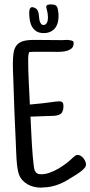

<svg xmlns="http://www.w3.org/2000/svg" viewBox="-20 -862 415 882"><path d="M375 -106.4Q375 -98.1 368.4 -90.3Q361.8 -82.5 352.5 -75.2Q343.3 -67.9 333.5 -61.8Q323.7 -55.7 317.4 -51.8Q300.8 -41 284.4 -31.7Q268.1 -22.5 250.7 -15.6Q233.4 -8.8 215.1 -4.9Q196.8 -1 176.8 -1L168.9 0Q152.8 0 137 -3.7Q121.1 -7.3 107.4 -14.9Q93.8 -22.5 83 -34.2Q72.3 -45.9 66.4 -62.5Q62 -75.7 59.6 -93.8Q57.1 -111.8 55.9 -131.3Q54.7 -150.9 54 -169.7Q53.2 -188.5 52.7 -203.1Q45.4 -352.5 41 -502Q40 -519 39.6 -536.1Q39.1 -553.2 39.1 -570.3Q39.1 -599.6 42.5 -620.1Q45.9 -640.6 56.2 -653.8Q66.4 -667 85.7 -672.9Q105 -678.7 136.7 -678.7Q168.5 -678.7 200.4 -678.2Q232.4 -677.7 264.6 -677.7Q274.4 -677.7 284.2 -678.5Q293.9 -679.2 303.7 -676.8Q309.6 -675.8 314 -673.6Q318.4 -671.4 318.4 -664.1Q318.4 -646.5 306.6 -637.9Q294.9 -629.4 278.8 -626.5Q262.7 -623.5 245.4 -623.8Q228 -624 216.8 -624H153.3Q143.6 -624 133.8 -624Q124 -624 114.3 -623Q111.3 -615.7 110.4 -607.9Q109.4 -600.1 109.4 -591.8Q109.4 -538.6 112.1 -486.8Q114.7 -435.1 117.2 -381.8Q147.5 -384.3 177.2 -387.7Q207 -391.1 237.3 -395.5Q241.7 -395.5 245.4 -396Q249 -396.5 252.9 -396.5Q263.2 -396.5 267.3 -391.1Q271.5 -385.7 271.5 -376Q271.5 -369.1 270.8 -363.3Q270 -357.4 267.6 -351.6Q264.2 -341.8 256.3 -337.4Q248.5 -333 238.8 -331.3Q229 -329.6 218.5 -329.6Q208 -329.6 200.2 -329.1Q179.7 -328.1 159.9 -327.6Q140.1 -327.1 120.1 -326.2Q120.6 -315.9 121.6 -295.4Q122.6 -274.9 123.8 -249.3Q125 -223.6 126.7 -196.3Q128.4 -168.9 130.4 -144.8Q132.3 -120.6 134.8 -102.5Q137.2 -84.5 139.6 -78.1Q145 -67.9 151.9 -64.7Q158.7 -61.5 169.9 -61.5Q188 -61.5 208 -68.6Q228 -75.7 247.1 -86.7Q266.1 -97.7 283.4 -110.8Q300.8 -124 313.5 -136.7Q318.8 -141.1 324.2 -145.8Q329.6 -150.4 336.9 -150.4Q344.2 -150.4 351.1 -146Q357.9 -141.6 363.3 -135Q368.7 -128.4 371.8 -120.6Q375 -112.8 375 -106.4ZM249 -787.1Q249 -770.5 244.9 -756.3Q240.7 -742.2 232.2 -731.9Q223.6 -721.7 210.7 -715.8Q197.8 -710 180.7 -710Q160.2 -710 147.2 -718.3Q134.3 -726.6 127 -739.7Q119.6 -752.9 116.9 -769.5Q114.3 -786.1 114.3 -802.7Q114.3 -806.2 114.5 -810.5Q114.7 -814.9 116.2 -819.1Q117.7 -823.2 120.4 -826.2Q123 -829.1 127.9 -829.1Q132.8 -829.1 138.7 -826.2Q149.4 -821.8 153.1 -813.5Q156.7 -805.2 158.2 -795.4Q159.7 -785.6 160.4 -775.4Q161.1 -765.1 166 -756.8Q170.9 -747.1 179.7 -747.1Q186 -747.1 190.2 -750.7Q194.3 -754.4 196.5 -759.5Q198.7 -764.6 199.5 -770.5Q200.2 -776.4 200.2 -781.2Q200.2 -793 198.2 -804Q196.3 -814.9 193.4 -825.2Q192.4 -826.7 192.4 -827.9Q192.4 -829.1 192.4 -830.1Q192.4 -837.9 199.5 -839.8Q206.5 -841.8 211.9 -841.8Q227.5 -841.8 235.4 -837.6Q243.2 -833.5 246.1 -817.4Q249 -802.7 249 -787.1Z"/></svg>

Font: Just Another Hand
Style: Regular
Weight: 400
Designer: Astigmatic (AOETI)
Foundry: Astigmatic (AOETI)
Version: Version 1.001